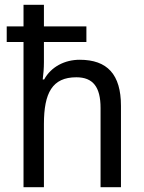

<svg xmlns="http://www.w3.org/2000/svg" viewBox="-20 -846 599 800"><path d="M163 -826H78V-736H8V-671H78V-66H163V-329C163 -459 198 -524 298 -524C368 -524 399 -483 399 -396V-66H484V-405C484 -536 427 -597 312 -597C250 -597 193 -568 164 -515H158C161 -537 163 -563 163 -587V-671H340V-736H163Z"/></svg>

Font: Noto Sans Malayalam UI SemiCondensed
Style: Regular
Weight: 400
Width: 4
Designer: Jelle Bosma - Monotype Design Team
Foundry: Monotype Imaging Inc.
Version: Version 2.104